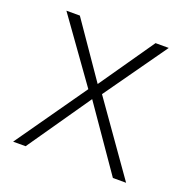

<svg xmlns="http://www.w3.org/2000/svg" viewBox="-106 -664 750 765"><g transform="rotate(20 269.5 -281.5)"><path d="M28 0 238 -299 49 -563H106L266 -331L427 -563H483L296 -299L507 0H451L266 -267L81 0Z"/></g></svg>

Font: Darker Grotesque Light
Style: Regular
Weight: 400
Version: Version 1.000;gftools[0.9.28]